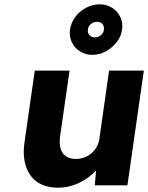

<svg xmlns="http://www.w3.org/2000/svg" viewBox="-20 -858 686 889"><path d="M250 11Q191 11 153.5 -14.5Q116 -40 100 -88Q84 -136 94 -203L141 -531H302L258 -225Q254 -193 260.5 -170Q267 -147 285 -134.5Q303 -122 331 -122Q352 -122 370.5 -129Q389 -136 403.5 -148.5Q418 -161 427.5 -177.5Q437 -194 440 -214L485 -531H646L570 0H419L428 -109L459 -121Q442 -83 409.5 -53.5Q377 -24 335.5 -6.5Q294 11 250 11ZM407 -604Q376 -604 350.5 -620Q325 -636 312.5 -662.5Q300 -689 304 -720Q309 -753 328.5 -779.5Q348 -806 378.5 -822Q409 -838 441 -838Q474 -838 499 -822Q524 -806 537 -779.5Q550 -753 545 -720Q541 -689 520 -662.5Q499 -636 469.5 -620Q440 -604 407 -604ZM419 -685Q435 -685 447 -695Q459 -705 461 -720Q463 -737 454 -747Q445 -757 429 -757Q413 -757 401 -747Q389 -737 387 -721Q385 -705 394.5 -695Q404 -685 419 -685Z"/></svg>

Font: Lexend
Style: Bold Italic
Weight: 700
Italic angle: -8.13011°
Designer: Bonnie Shaver-Troup, Thomas Jockin
Foundry: Lexend
Version: Version 1.007